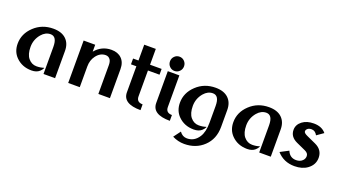

<svg xmlns="http://www.w3.org/2000/svg" viewBox="-72 -1410 4042 2284"><g transform="rotate(20 1949.0 -268.5)"><path d="M593.3 0H446.8V-341.8Q446.8 -409.2 426.3 -441.4Q405.8 -473.6 365.7 -473.6Q301.3 -473.6 252 -416Q191.4 -344.2 191.4 -251Q191.4 -157.2 231.4 -108.4Q273.9 -57.1 335.9 -57.1Q385.7 -57.1 427.2 -71.3L430.7 -67.9Q418 -42.5 396 -22.9Q359.4 9.8 296.4 9.8Q176.3 9.8 98.1 -69.3Q34.2 -134.3 34.2 -234.4Q34.2 -360.4 133.1 -453.6Q231.9 -546.9 374.5 -546.9Q479.5 -546.9 536.1 -493.2Q593.3 -439.5 593.3 -344.2Z M759.3 0V-537.1H905.8V-449.7Q986.8 -546.9 1110.8 -546.9Q1191.9 -546.9 1239.3 -500Q1287.6 -453.1 1287.6 -367.2V0H1141.1V-364.7Q1141.1 -409.2 1125 -433.1Q1104 -463.9 1066.9 -463.9Q996.6 -463.9 947.8 -397.9Q905.8 -341.8 905.8 -262.7V0Z M1678.2 9.8Q1453.6 9.8 1453.6 -134.8V-463.9H1385.3V-537.1H1453.6V-737.3H1600.1V-537.1H1746.6V-463.9H1600.1V-136.7Q1600.1 -63.5 1678.2 -63.5Z M2049.3 9.8Q1824.7 9.8 1824.7 -134.8V-537.1H1971.2V-136.7Q1971.2 -63.5 2049.3 -63.5ZM1835 -720.7Q1860.8 -747.1 1897.9 -747.1Q1935.1 -747.1 1960.9 -720.7Q1986.8 -694.3 1986.8 -656.7Q1986.8 -619.1 1960.9 -592.8Q1935.1 -566.4 1897.9 -566.4Q1860.8 -566.4 1835 -592.8Q1809.1 -619.1 1809.1 -656.7Q1809.1 -694.3 1835 -720.7Z M2350.6 9.8Q2230.5 9.8 2152.3 -69.3Q2088.4 -134.3 2088.4 -234.4Q2088.4 -360.4 2187.3 -453.6Q2286.1 -546.9 2428.7 -546.9Q2533.7 -546.9 2590.3 -493.2Q2647.5 -439.5 2647.5 -344.2V-130.4Q2647.5 22.9 2547.9 117.2Q2450.2 210 2302.2 210Q2223.6 210 2151.4 173.3L2217.3 85Q2253.4 136.7 2311 136.7Q2404.3 136.7 2459 51.3Q2501 -13.7 2501 -130.4V-341.8Q2501 -409.2 2480.5 -441.4Q2460 -473.6 2419.9 -473.6Q2355.5 -473.6 2306.2 -416Q2245.6 -344.2 2245.6 -251Q2245.6 -157.2 2285.6 -108.4Q2328.1 -57.1 2390.1 -57.1Q2439.9 -57.1 2481.4 -71.3L2484.9 -67.9Q2472.2 -42.5 2450.2 -22.9Q2413.6 9.8 2350.6 9.8Z M3323.7 0H3177.2V-341.8Q3177.2 -409.2 3156.7 -441.4Q3136.2 -473.6 3096.2 -473.6Q3031.7 -473.6 2982.4 -416Q2921.9 -344.2 2921.9 -251Q2921.9 -157.2 2961.9 -108.4Q3004.4 -57.1 3066.4 -57.1Q3116.2 -57.1 3157.7 -71.3L3161.1 -67.9Q3148.4 -42.5 3126.5 -22.9Q3089.8 9.8 3026.9 9.8Q2906.7 9.8 2828.6 -69.3Q2764.6 -134.3 2764.6 -234.4Q2764.6 -360.4 2863.5 -453.6Q2962.4 -546.9 3105 -546.9Q3210 -546.9 3266.6 -493.2Q3323.7 -439.5 3323.7 -344.2Z M3625 9.8Q3488.3 9.8 3401.9 -87.9L3507.3 -143.1Q3539.1 -64.5 3619.6 -64.5Q3670.4 -64.5 3700.7 -95.7Q3723.6 -119.1 3723.6 -151.9Q3723.6 -189.5 3679.2 -209.5L3562 -262.7Q3468.8 -305.2 3468.8 -393.6Q3468.8 -459.5 3526.4 -503.9Q3582.5 -546.9 3671.9 -546.9Q3774.4 -546.9 3826.7 -481.9L3742.7 -422.9Q3715.8 -472.7 3669.9 -472.7Q3639.2 -472.7 3621.6 -459Q3602.1 -443.4 3602.1 -422.9Q3602.1 -401.4 3648.9 -380.4L3763.2 -328.6Q3863.8 -283.2 3863.8 -181.6Q3863.8 -92.8 3787.6 -37.1Q3723.1 9.8 3625 9.8Z"/></g></svg>

Font: Klaudia
Style: Bold
Weight: 700
Designer: Wojciech Kalinowski "wmk69" (wmk69@o2.pl)
Foundry: Wojciech Kalinowski "wmk69" (wmk69@o2.pl)
Version: Version 3.1.0; 2021-05-10